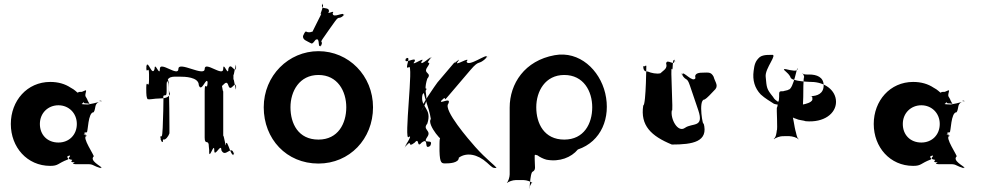

<svg xmlns="http://www.w3.org/2000/svg" viewBox="-20 -1058 6374 1242"><path d="M50 -256C50 -106 155 15 305 15C359 15 352 -1 418 -26C434 -32 394 -45 432 -52C441 -45 402 -31 446 -24C455 -24 422 -8 460 -8C472 -5 431 1 468 4H550C587 4 581 17 636 30C645 30 600 27 638 27C630 15 558 -19 586 -46C595 -46 503 -178 541 -178C549 -180 498 -192 534 -192C543 -192 496 -188 534 -188C544 -188 503 -200 541 -202C550 -202 548 -332 586 -332C604 -359 583 -392 638 -404C647 -404 598 -407 636 -407C628 -394 541 -382 550 -382C550 -382 502 -383 509 -386C525 -395 513 -402 518 -398C524 -391 522 -389 544 -389C567 -387 561 -378 548 -406C537 -437 527 -428 535 -460C542 -484 530 -471 510 -464C488 -464 490 -464 484 -458C477 -460 465 -477 437 -491C401 -515 357 -528 305 -528C155 -528 50 -406 50 -256ZM238 -256C238 -327 291 -377 358 -377C424 -377 477 -327 477 -256C477 -186 427 -136 358 -136C286 -136 238 -186 238 -256Z M1144 -562C1172 -562 1266 -561 1266 -507C1284 -453 1315 -569 1324 -524C1324 -470 1322 -580 1322 -526C1322 -462 1304 -540 1304 -469V-168C1304 -114 1331 -163 1331 -109C1335 -46 1336 -135 1332 -75C1332 -21 1334 -127 1334 -73C1334 -25 1366 -141 1366 -86C1366 -32 1412 -140 1412 -86C1439 -32 1477 -127 1493 -62C1493 -8 1494 -119 1494 -65C1478 -23 1452 -159 1442 -130C1442 -76 1424 -222 1424 -168V-473C1424 -435 1408 -570 1408 -523C1408 -469 1406 -576 1406 -522C1406 -459 1441 -560 1457 -506C1473 -452 1506 -552 1506 -489C1506 -435 1507 -544 1507 -490C1507 -443 1490 -577 1490 -539V-579C1490 -541 1507 -675 1507 -628C1507 -574 1506 -683 1506 -629C1506 -566 1473 -666 1457 -612C1457 -558 1424 -666 1424 -612C1424 -558 1304 -666 1304 -612C1304 -558 1134 -666 1134 -612C1134 -558 1014 -666 1014 -612C1014 -558 980 -666 980 -612C964 -558 937 -675 928 -630C928 -576 926 -682 926 -628C926 -564 944 -646 944 -576V-541C944 -471 926 -554 926 -490C926 -436 928 -431 934 -417C949 -412 976 -421 1012 -421C1048 -421 1076 -429 1079 -452C1073 -466 1071 -471 1071 -525C1062 -569 1055 -542 1066 -526C1077 -526 1076 -179 1076 -196C1076 -195 1066 -166 1046 -156H1017C1026 -166 1007 -176 1024 -176C1038 -175 1035 -165 1044 -156C1032 -156 1034 -158 1034 -141C1025 -133 1014 -160 1026 -178C1037 -178 1038 -522 1038 -454C1038 -403 1030 -432 1040 -441C1060 -441 1058 -441 1058 -509C1058 -569 1098 -562 1144 -562Z M1988 -780C1998 -774 2001 -773 2021 -800C2054 -820 2032 -746 2054 -762C2073 -789 2037 -735 2057 -762C2074 -800 2043 -772 2071 -812C2090 -839 2125 -890 2145 -917C2177 -962 2168 -927 2203 -958C2222 -985 2182 -934 2202 -961C2206 -985 2132 -935 2132 -972C2151 -999 2088 -957 2108 -984C2110 -1020 2050 -989 2065 -1030C2084 -1057 2042 -1001 2062 -1028C2086 -1042 2045 -957 2056 -967C2075 -994 1983 -824 2003 -851C2015 -864 1996 -845 1970 -850C1954 -858 1954 -855 1940 -825C1938 -799 1964 -794 1988 -780ZM1686 -364C1686 -159 1833 0 2040 0C2241 0 2393 -159 2393 -364C2393 -569 2235 -727 2040 -727C1847 -727 1686 -569 1686 -364ZM1859 -364C1859 -468 1917 -573 2040 -573C2164 -573 2220 -468 2220 -364C2220 -259 2167 -155 2040 -155C1909 -155 1859 -259 1859 -364Z M3054 -108C3014 -153 2846 -347 2880 -387C2904 -438 2810 -374 2837 -412C2868 -454 2800 -371 2837 -409C2879 -452 2836 -384 2879 -436C2913 -476 2989 -565 3023 -605C3086 -679 3070 -629 3130 -687C3168 -723 3095 -650 3129 -690C3134 -716 3007 -620 2998 -660C3032 -700 2908 -620 2942 -660C2971 -700 2895 -620 2928 -664L2810 -525C2803 -516 2692 -360 2710 -355C2744 -395 2684 -311 2713 -354C2769 -436 2710 -444 2744 -549C2778 -589 2714 -580 2744 -623C2782 -678 2720 -628 2764 -678C2798 -718 2728 -641 2762 -681C2786 -711 2691 -620 2707 -660C2741 -700 2628 -620 2662 -660C2679 -700 2582 -631 2607 -681C2641 -721 2571 -638 2605 -678C2648 -708 2590 -601 2624 -623C2658 -663 2590 -132 2624 -172C2658 -194 2580 -86 2605 -117C2639 -157 2573 -74 2607 -114C2650 -164 2610 -95 2662 -135C2696 -175 2673 -95 2707 -135C2759 -175 2718 -83 2762 -114C2796 -154 2730 -77 2764 -117C2788 -167 2706 -117 2744 -172C2774 -215 2710 -218 2744 -258C2778 -360 2695 -362 2713 -446C2747 -486 2745 -487 2721 -487C2714 -443 2755 -370 2767 -288C2738 -253 2854 -118 2854 -153C2857 -184 2862 -173 2841 -170C2822 -170 2823 -166 2823 -81C2825 1 2838 -1 2862 -1C2882 -1 2948 -2 2948 -38C2998 -74 3069 -61 3130 -6C3166 26 3165 29 3192 29C3184 13 3127 -26 3054 -108Z M3449 -364C3449 -468 3507 -573 3630 -573C3755 -573 3811 -468 3811 -364C3811 -259 3758 -155 3630 -155C3500 -155 3449 -259 3449 -364ZM3277 -362V70C3277 88 3268 115 3259 125V126C3269 117 3297 107 3315 107H3368C3386 107 3415 117 3425 126V125C3416 115 3405 164 3405 146C3405 220 3406 52 3427 52C3448 39 3439 21 3439 -24C3439 -62 3435 -59 3457 -53C3470 -43 3495 -30 3515 -25C3600 -9 3676 -40 3718 -91C3870 -142 3932 -298 3895 -455C3859 -606 3728 -730 3568 -701C3374 -666 3277 -517 3277 -362Z M4527 -588C4508 -588 4468 -587 4479 -553C4462 -519 4400 -601 4394 -579C4405 -545 4380 -610 4391 -576C4419 -529 4423 -564 4443 -504C4454 -470 4486 -379 4497 -345C4536 -229 4459 -265 4411 -231C4364 -197 4315 -290 4326 -345C4337 -311 4315 -645 4326 -611C4337 -595 4325 -690 4346 -666C4357 -632 4332 -702 4343 -668C4345 -625 4295 -682 4289 -648C4300 -614 4272 -604 4252 -584C4228 -578 4191 -586 4171 -595C4151 -595 4141 -601 4141 -631C4151 -621 4161 -645 4161 -627C4161 -676 4160 -376 4141 -376C4121 -246 4192 -178 4326 -123C4460 -123 4566 -140 4531 -263C4531 -219 4493 -414 4537 -414C4557 -425 4579 -452 4597 -470C4634 -502 4607 -522 4596 -562C4579 -595 4559 -588 4527 -588Z M4933 -562C4927 -616 5015 -711 4971 -703C4964 -702 4920 -707 4895 -689C4865 -663 4860 -638 4855 -599C4847 -539 4862 -488 4901 -447C4928 -422 4963 -402 4986 -387C4991 -384 5017 -380 5015 -381C5013 -381 5020 -385 5014 -384C5008 -382 5011 -368 5005 -360C5003 -360 5011 -216 5005 -215C5003 -197 5000 -170 4985 -159C4983 -159 4993 -158 4987 -157C4994 -167 5031 -178 5042 -177C5042 -177 5093 -178 5087 -177C5103 -177 5139 -168 5143 -157C5141 -157 5151 -160 5145 -159C5133 -169 5131 -198 5125 -215C5123 -215 5105 -338 5099 -332C5095 -345 5084 -369 5073 -373C5067 -358 5063 -353 5069 -327C5080 -309 5113 -294 5137 -287C5143 -282 5185 -278 5191 -274C5310 -263 5388 -324 5388 -399C5388 -476 5312 -528 5228 -528C5248 -528 5093 -528 5093 -560C5076 -592 5049 -601 5051 -611H5061C5104 -601 5139 -594 5139 -612C5139 -648 5114 -478 5080 -478C5080 -474 5047 -470 5049 -468C5018 -468 5020 -468 5020 -431C5019 -396 5014 -398 5008 -403C4999 -410 4991 -413 4980 -432C4938 -484 4940 -489 4933 -562ZM5176 -430C5176 -452 5176 -559 5182 -559C5182 -567 5173 -581 5174 -585C5174 -585 5166 -583 5172 -583C5176 -579 5185 -576 5199 -576H5215C5262 -576 5308 -560 5308 -506C5308 -453 5268 -436 5221 -436C5237 -436 5235 -430 5235 -412C5227 -394 5194 -386 5174 -382V-380C5173 -384 5176 -399 5176 -430Z M5632 -256C5632 -106 5737 15 5887 15C5941 15 5934 -1 6000 -26C6016 -32 5976 -45 6014 -52C6023 -45 5984 -31 6028 -24C6037 -24 6004 -8 6042 -8C6054 -5 6013 1 6050 4H6132C6169 4 6163 17 6218 30C6227 30 6182 27 6220 27C6212 15 6140 -19 6168 -46C6177 -46 6085 -178 6123 -178C6131 -180 6080 -192 6116 -192C6125 -192 6078 -188 6116 -188C6126 -188 6085 -200 6123 -202C6132 -202 6130 -332 6168 -332C6186 -359 6165 -392 6220 -404C6229 -404 6180 -407 6218 -407C6210 -394 6123 -382 6132 -382C6132 -382 6084 -383 6091 -386C6107 -395 6095 -402 6100 -398C6106 -391 6104 -389 6126 -389C6149 -387 6143 -378 6130 -406C6119 -437 6109 -428 6117 -460C6124 -484 6112 -471 6092 -464C6070 -464 6072 -464 6066 -458C6059 -460 6047 -477 6019 -491C5983 -515 5939 -528 5887 -528C5737 -528 5632 -406 5632 -256ZM5820 -256C5820 -327 5873 -377 5940 -377C6006 -377 6059 -327 6059 -256C6059 -186 6009 -136 5940 -136C5868 -136 5820 -186 5820 -256Z"/></svg>

Font: Hussar Przerywany
Style: Regular
Weight: 400
Foundry: Cannot Into Space Fonts
Version: Version 0.982